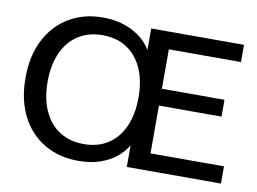

<svg xmlns="http://www.w3.org/2000/svg" viewBox="-78 -831 1287 960"><g transform="rotate(10 565.5 -351.0)"><path d="M374 12.2Q274.4 12.2 199.7 -32Q125 -76.2 83.3 -157.7Q41.5 -239.3 41.5 -351.1Q41.5 -463.4 83.5 -544.9Q125.5 -626.5 200 -670.9Q274.4 -715.3 371.6 -715.3Q433.6 -715.3 485.1 -697.3Q536.6 -679.2 574.2 -646.2Q611.8 -613.3 631.3 -567.4L617.7 -552.2V-703.1H1088.9V-615.7H722.7V-415.5H1040.5V-330.1H722.7V-87.4H1095.7V0H617.7V-149.9L630.9 -135.7Q611.3 -90.3 574.7 -57.1Q538.1 -23.9 487.5 -5.9Q437 12.2 374 12.2ZM385.3 -75.2Q456.5 -75.2 508.1 -108.6Q559.6 -142.1 587.4 -204.3Q615.2 -266.6 615.2 -351.6Q615.2 -437 587.4 -499Q559.6 -561 508.1 -594.5Q456.5 -627.9 385.3 -627.9Q314 -627.9 262 -594.5Q210 -561 181.9 -499Q153.8 -437 153.8 -351.6Q153.8 -266.6 181.9 -204.3Q210 -142.1 262 -108.6Q314 -75.2 385.3 -75.2Z"/></g></svg>

Font: Schibsted Grotesk Medium
Style: Regular
Weight: 500
Designer: Bakken & Baeck AS, Henrik Kongsvoll
Foundry: Schibsted ASA
Version: Version 1.100;gftools[0.9.25]